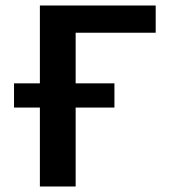

<svg xmlns="http://www.w3.org/2000/svg" viewBox="-20 -678 614 698"><path d="M255 -559V-375H396V-287H255V0H125V-287H31V-375H125V-658H546V-559Z"/></svg>

Font: Ysabeau SC
Style: Bold
Weight: 700
Designer: Christian Thalmann (Catharsis Fonts)
Version: Version 0.003